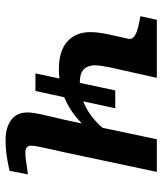

<svg xmlns="http://www.w3.org/2000/svg" viewBox="33 -611 582 688"><g transform="rotate(90 324.0 -267.0)"><path d="M243 -103 304 -389H368L306 -103ZM221 -368Q218 -352 216 -339Q214 -326 214 -317Q214 -301 220 -288Q226 -275 239.5 -268.5Q253 -262 277 -262Q311 -262 345 -275Q379 -288 411.5 -316.5Q444 -345 472 -391L492 -363Q461 -307 420.5 -267.5Q380 -228 331.5 -207.5Q283 -187 228 -187Q162 -187 128.5 -217.5Q95 -248 95 -300Q95 -313 97 -328.5Q99 -344 103 -364L119 -436Q121 -447 114 -454Q107 -461 92 -466.5Q77 -472 54 -476L38 -479L51 -538H259ZM502 -88Q502 -77 508 -72Q514 -67 527 -67Q541 -67 555 -69Q569 -71 582 -73Q595 -75 605 -76L592 -10Q577 -7 559 -3.5Q541 0 522 2Q503 4 481 4Q437 4 410 -16Q383 -36 383 -74Q383 -84 384.5 -94.5Q386 -105 389 -120Q392 -135 397 -156Q402 -177 409 -206L479 -538H596L526 -208Q518 -172 512.5 -147.5Q507 -123 504.5 -109Q502 -95 502 -88Z"/></g></svg>

Font: Roboto Serif Medium
Style: Italic
Weight: 500
Italic angle: -10°
Designer: Greg Gazdowicz
Foundry: Commercial Type
Version: Version 1.008